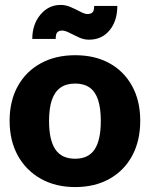

<svg xmlns="http://www.w3.org/2000/svg" viewBox="-20 -751 608 779"><path d="M285 -527Q365 -527 424 -494.5Q483 -462 516 -402Q549 -342 549 -261Q549 -180 516.5 -119.5Q484 -59 424.5 -25.5Q365 8 285 8Q206 8 146 -25.5Q86 -59 52.5 -119.5Q19 -180 19 -261Q19 -342 52.5 -402Q86 -462 146 -494.5Q206 -527 285 -527ZM285 -107Q339 -107 364 -145Q389 -183 389 -260Q389 -312 378 -345.5Q367 -379 344 -395.5Q321 -412 285 -412Q249 -412 225.5 -395.5Q202 -379 190.5 -345.5Q179 -312 179 -260Q179 -183 204.5 -145Q230 -107 285 -107ZM335 -694Q347 -694 354.5 -700Q362 -706 362 -727H456Q456 -666 424.5 -628Q393 -590 341 -590Q320 -590 299.5 -599.5Q279 -609 261.5 -618Q244 -627 232 -627Q220 -627 213 -620.5Q206 -614 206 -593H111Q111 -652 144 -691.5Q177 -731 226 -731Q247 -731 267.5 -722Q288 -713 306 -703.5Q324 -694 335 -694Z"/></svg>

Font: Aleo Black
Style: Regular
Weight: 900
Designer: Alessio Laiso
Foundry: Alessio Laiso
Version: Version 2.001;gftools[0.9.29]